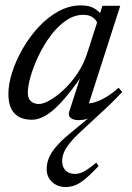

<svg xmlns="http://www.w3.org/2000/svg" viewBox="-20 -448 502 732"><path d="M446 -97.5Q435.5 -86.5 419.8 -70.2Q404 -54 380.5 -32L289 52.5Q263.5 76 247.8 95.2Q232 114.5 224.5 131.5Q217 148.5 217 166.5Q217 188.5 230 201.8Q243 215 266 215Q281.5 215 298.2 206.8Q315 198.5 347 172L356 185Q316 227.5 289 246.2Q262 265 230 265Q199.5 265 178.8 246Q158 227 158 196.5Q158 175.5 166 155.2Q174 135 192.8 112.5Q211.5 90 244 63L332.5 -10V-2.5Q318.5 4 305.5 7Q292.5 10 280 10Q258.5 10 248.8 1Q239 -8 244 -22.5L296 -183.5H309Q271.5 -128 241.5 -90.8Q211.5 -53.5 186.8 -31.8Q162 -10 141.2 -0.8Q120.5 8.5 101 8.5Q74 8.5 54 -1.5Q34 -11.5 23 -33.2Q12 -55 12 -90Q12 -127.5 26.5 -172.8Q41 -218 66.8 -262.8Q92.5 -307.5 127.2 -345Q162 -382.5 203.2 -405Q244.5 -427.5 289 -427.5Q318 -427.5 336.8 -417.5Q355.5 -407.5 371 -387L351 -360Q347 -372 333.5 -381.8Q320 -391.5 298.5 -391.5Q262.5 -391.5 230.5 -369Q198.5 -346.5 172 -310.5Q145.5 -274.5 126.2 -233.8Q107 -193 96.5 -155.8Q86 -118.5 86 -94Q86 -72.5 98 -62Q110 -51.5 128.5 -51.5Q145 -51.5 170.5 -66Q196 -80.5 223.5 -106.2Q251 -132 274.8 -167.2Q298.5 -202.5 312 -243.5L370.5 -426H431H438.5L313 -35.5L304.5 -54.5Q321 -52 342.2 -58.5Q363.5 -65 386.8 -79.2Q410 -93.5 432 -113.5Z"/></svg>

Font: Newsreader Text
Style: Italic
Weight: 400
Italic angle: -17°
Designer: Hugues Gentile
Foundry: Production Type
Version: Version 1.001